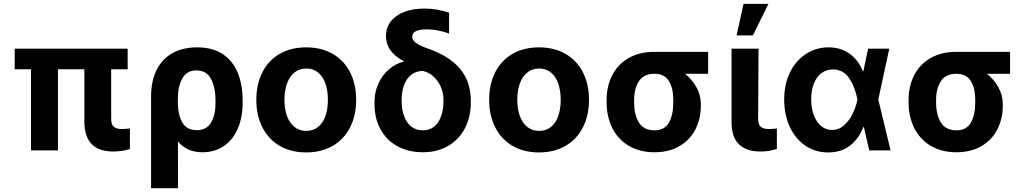

<svg xmlns="http://www.w3.org/2000/svg" viewBox="-20 -784 5343 1001"><path d="M645.5 -422.9H559.6V-165Q559.6 -134.3 573.2 -122.8Q586.9 -111.3 616.2 -111.3Q627.9 -111.3 657.2 -114.3V-6.8Q613.8 5.9 570.3 5.9Q421.4 5.9 419.9 -147.5V-422.9H282.2V0H141.6V-422.9H56.6V-530.3H645.5Z M1007.8 -537.1Q1090.3 -537.1 1143.3 -500.5Q1196.3 -463.9 1220.7 -401.4Q1245.1 -338.9 1245.1 -258.8V-250Q1245.1 -171.9 1219.7 -113.3Q1194.3 -54.7 1147 -22.5Q1099.6 9.8 1035.2 9.8Q953.6 9.8 907.7 -46.9L908.2 197.3H767.6V-280.3Q767.6 -362.3 796.9 -420.2Q826.2 -478 880.1 -507.6Q934.1 -537.1 1007.8 -537.1ZM907.2 -244.1Q908.2 -186 930.4 -145.8Q952.6 -105.5 1005.9 -105.5Q1058.6 -105.5 1081.5 -147Q1104.5 -188.5 1103.5 -250V-258.8Q1103.5 -329.6 1079.8 -373.3Q1056.2 -417 1003.9 -417Q954.1 -417 930.7 -375.2Q907.2 -333.5 907.2 -267.6Z M1316.4 -263.7Q1316.4 -345.2 1347.9 -407.2Q1379.4 -469.2 1438.2 -503.2Q1497.1 -537.1 1576.2 -537.1Q1655.3 -537.1 1714.4 -503.2Q1773.4 -469.2 1805.2 -407.2Q1836.9 -345.2 1836.9 -263.7Q1836.9 -182.1 1805.2 -119.9Q1773.4 -57.6 1714.4 -23.4Q1655.3 10.7 1576.2 10.7Q1497.1 10.7 1438.5 -23.4Q1379.9 -57.6 1348.1 -119.9Q1316.4 -182.1 1316.4 -263.7ZM1689.5 -263.7Q1689.5 -311 1676.8 -347.9Q1664.1 -384.8 1638.7 -405.8Q1613.3 -426.8 1577.1 -426.8Q1540.5 -426.8 1514.9 -405.8Q1489.3 -384.8 1476.1 -347.9Q1462.9 -311 1462.9 -263.7Q1462.9 -216.8 1476.1 -179.9Q1489.3 -143.1 1514.9 -122.3Q1540.5 -101.6 1577.1 -101.6Q1613.3 -101.6 1638.7 -122.3Q1664.1 -143.1 1676.8 -179.7Q1689.5 -216.3 1689.5 -263.7Z M2193.4 -739.3Q2226.6 -739.3 2256.8 -734.1Q2287.1 -729 2321.3 -717.8V-609.4Q2297.4 -618.2 2266.1 -624.5Q2234.9 -630.9 2204.1 -630.9Q2128.9 -630.9 2128.9 -591.8Q2128.9 -576.7 2146 -562.3Q2163.1 -547.9 2204.1 -533.2Q2321.3 -493.7 2377.9 -426Q2434.6 -358.4 2434.6 -258.8V-250Q2434.6 -174.3 2403.8 -115.2Q2373 -56.2 2316.4 -23.2Q2259.8 9.8 2184.6 9.8Q2108.4 9.8 2051 -22.2Q1993.7 -54.2 1962.9 -111.6Q1932.1 -168.9 1932.6 -242.2V-251Q1932.1 -301.8 1951.9 -346.4Q1971.7 -391.1 2006.6 -421.6Q2041.5 -452.1 2085 -462.9L2084 -465.8Q2038.6 -489.3 2015.4 -522Q1992.2 -554.7 1992.2 -595.7Q1992.2 -639.2 2016.8 -671.6Q2041.5 -704.1 2086.9 -721.7Q2132.3 -739.3 2193.4 -739.3ZM2184.6 -104.5Q2235.8 -104.5 2263.9 -146.5Q2292 -188.5 2292 -257.8V-265.6Q2292 -299.8 2278.1 -331.5Q2264.2 -363.3 2239.5 -385.5Q2214.8 -407.7 2184.6 -414.1Q2149.9 -414.1 2125 -394.8Q2100.1 -375.5 2087.2 -341.8Q2074.2 -308.1 2074.2 -265.6V-257.8Q2074.2 -212.9 2086.9 -178.2Q2099.6 -143.6 2124.5 -124Q2149.4 -104.5 2184.6 -104.5Z M2530.3 -263.7Q2530.3 -345.2 2561.8 -407.2Q2593.3 -469.2 2652.1 -503.2Q2710.9 -537.1 2790 -537.1Q2869.1 -537.1 2928.2 -503.2Q2987.3 -469.2 3019 -407.2Q3050.8 -345.2 3050.8 -263.7Q3050.8 -182.1 3019 -119.9Q2987.3 -57.6 2928.2 -23.4Q2869.1 10.7 2790 10.7Q2710.9 10.7 2652.3 -23.4Q2593.8 -57.6 2562 -119.9Q2530.3 -182.1 2530.3 -263.7ZM2903.3 -263.7Q2903.3 -311 2890.6 -347.9Q2877.9 -384.8 2852.5 -405.8Q2827.1 -426.8 2791 -426.8Q2754.4 -426.8 2728.8 -405.8Q2703.1 -384.8 2689.9 -347.9Q2676.8 -311 2676.8 -263.7Q2676.8 -216.8 2689.9 -179.9Q2703.1 -143.1 2728.8 -122.3Q2754.4 -101.6 2791 -101.6Q2827.1 -101.6 2852.5 -122.3Q2877.9 -143.1 2890.6 -179.7Q2903.3 -216.3 2903.3 -263.7Z M3391.6 -513.7H3671.9V-399.4H3551.3Q3588.4 -370.1 3611.1 -328.9Q3633.8 -287.6 3633.8 -242.2V-232.4Q3633.8 -164.1 3605.2 -108.9Q3576.7 -53.7 3522.2 -22Q3467.8 9.8 3392.6 9.8Q3314.5 9.8 3258.1 -23.9Q3201.7 -57.6 3172.1 -116.9Q3142.6 -176.3 3142.6 -251V-262.7Q3142.6 -335 3171.9 -391.8Q3201.2 -448.7 3257.3 -481.2Q3313.5 -513.7 3391.6 -513.7ZM3392.6 -104.5Q3444.3 -104.5 3467.3 -144.5Q3490.2 -184.6 3490.2 -251V-262.7Q3490.2 -324.2 3467 -361.8Q3443.8 -399.4 3391.6 -399.4Q3336.9 -399.4 3311.5 -361.3Q3286.1 -323.2 3286.1 -262.7V-251Q3286.1 -184.6 3311.5 -144.5Q3336.9 -104.5 3392.6 -104.5Z M3934.6 -530.3 3932.6 -165Q3932.6 -134.3 3946.3 -122.8Q3960 -111.3 3988.3 -111.3Q4000 -111.3 4011 -112.3Q4022 -113.3 4030.3 -114.3V-7.8Q3993.7 5.9 3943.4 5.9Q3872.1 5.9 3833 -31.2Q3793.9 -68.4 3793.9 -147.5V-530.3ZM3856.4 -763.7H3986.3L3905.3 -599.6H3820.3Z M4068.4 -265.6Q4068.4 -344.7 4098.6 -406.5Q4128.9 -468.3 4181.9 -502.7Q4234.9 -537.1 4299.8 -537.1Q4363.3 -537.1 4409.7 -503.7Q4456.1 -470.2 4478.5 -412.1H4481L4505.9 -530.3H4616.2L4559.1 -265.1L4623 0H4511.7L4483.9 -121.1H4480.5Q4457.5 -60.5 4411.4 -24.7Q4365.2 11.2 4296.9 10.7Q4231 10.7 4179 -24.4Q4127 -59.6 4097.7 -122.6Q4068.4 -185.5 4068.4 -265.6ZM4317.4 -106.4Q4352.5 -106.4 4380.1 -130.6Q4407.7 -154.8 4425 -190.7Q4442.4 -226.6 4450.2 -263.7L4450.7 -265.1L4450.2 -266.6Q4437.5 -331.1 4407 -376.5Q4376.5 -421.9 4322.3 -421.9Q4287.6 -421.9 4262 -402.1Q4236.3 -382.3 4222.7 -347.2Q4209 -312 4209 -266.6Q4209 -220.7 4222.7 -184.1Q4236.3 -147.5 4261 -127Q4285.6 -106.4 4317.4 -106.4Z M4965.8 -513.7H5246.1V-399.4H5125.5Q5162.6 -370.1 5185.3 -328.9Q5208 -287.6 5208 -242.2V-232.4Q5208 -164.1 5179.4 -108.9Q5150.9 -53.7 5096.4 -22Q5042 9.8 4966.8 9.8Q4888.7 9.8 4832.3 -23.9Q4775.9 -57.6 4746.3 -116.9Q4716.8 -176.3 4716.8 -251V-262.7Q4716.8 -335 4746.1 -391.8Q4775.4 -448.7 4831.5 -481.2Q4887.7 -513.7 4965.8 -513.7ZM4966.8 -104.5Q5018.6 -104.5 5041.5 -144.5Q5064.5 -184.6 5064.5 -251V-262.7Q5064.5 -324.2 5041.3 -361.8Q5018.1 -399.4 4965.8 -399.4Q4911.1 -399.4 4885.7 -361.3Q4860.4 -323.2 4860.4 -262.7V-251Q4860.4 -184.6 4885.7 -144.5Q4911.1 -104.5 4966.8 -104.5Z"/></svg>

Font: Pretendard
Style: Bold
Weight: 700
Designer: Base glyphs from Inter by Rasmus Andersson; Hangeul glyphs from Noto Sans CJK(Source Han Sans) by Jang Soo-young and Kan
Foundry: Kil Hyung-jin
Version: Version 1.309